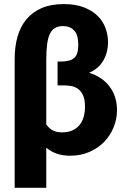

<svg xmlns="http://www.w3.org/2000/svg" viewBox="-20 -756 618 942"><path d="M207 -145.5Q222.5 -124 241 -115.2Q259.5 -106.5 284.5 -106.5Q315 -106.5 336.5 -116.8Q358 -127 371.5 -144.2Q385 -161.5 391 -184.5Q397 -207.5 397 -233.5Q397 -269 387 -289.5Q377 -310 362 -320.5Q347 -331 328.8 -334Q310.5 -337 294 -337H262.5V-454H275Q299 -454 316 -458Q333 -462 343.8 -471.5Q354.5 -481 359.2 -496.5Q364 -512 364 -535.5Q364 -586 343.5 -607Q323 -628 289.5 -628Q266.5 -628 250.8 -619.2Q235 -610.5 225.2 -590.8Q215.5 -571 211.2 -539.2Q207 -507.5 207 -462ZM52 -467Q52 -527.5 66.2 -577Q80.5 -626.5 110 -661.8Q139.5 -697 184.8 -716.5Q230 -736 292.5 -736Q351.5 -736 393 -719.5Q434.5 -703 460.5 -676.5Q486.5 -650 498.2 -616.5Q510 -583 510 -549.5Q510 -499.5 487.2 -459.5Q464.5 -419.5 417.5 -399Q483.5 -378 518.8 -329.8Q554 -281.5 554 -216Q554 -172 537.5 -131.5Q521 -91 491 -60Q461 -29 418.5 -10.5Q376 8 324 8Q253 8 207 -31.5V165.5H52Z"/></svg>

Font: Lato ExtraBold
Style: Regular
Weight: 800
Designer: Lukasz Dziedzic with Adam Twardoch and Botio Nikoltchev
Foundry: tyPoland Lukasz Dziedzic
Version: Version 2.015; 2015-08-06; http://www.latofonts.com/